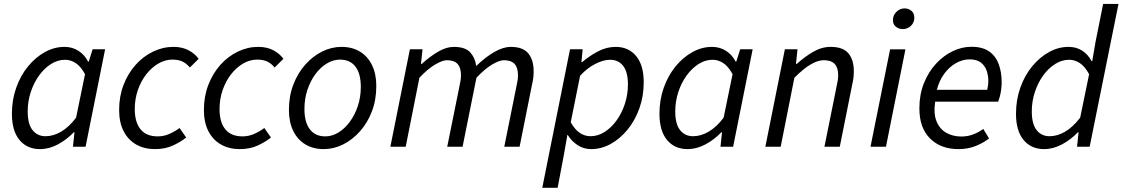

<svg xmlns="http://www.w3.org/2000/svg" viewBox="-20 -732 5601 958"><path d="M179.4 12Q115.3 12 77.3 -33.5Q39.4 -78.9 39.4 -164.4Q39.4 -234.2 61.1 -294.9Q82.7 -355.6 120.2 -401.2Q157.7 -446.7 204.6 -472.4Q251.5 -498.1 301.6 -498.1Q341.2 -498.1 371.9 -478.1Q402.7 -458.1 419.5 -424.7H422.8L442.2 -486.1H504.5L407 0H344L351.6 -72.1H348.3Q312.8 -35 268.8 -11.5Q224.9 12 179.4 12ZM207.1 -52.3Q246.1 -52.3 285.1 -75.1Q324.2 -97.9 359.6 -144.8L404.2 -361.7Q383.2 -400.7 357.9 -417.2Q332.6 -433.8 304.7 -433.8Q268.2 -433.8 234.6 -412.6Q201 -391.3 174.9 -355.2Q148.8 -319.2 133.5 -272.8Q118.2 -226.4 118.2 -175.6Q118.2 -113.2 142.4 -82.7Q166.5 -52.3 207.1 -52.3Z M752.9 12Q700 12 659.6 -10.9Q619.2 -33.8 596.8 -77.5Q574.4 -121.2 574.4 -183.4Q574.4 -251.4 596.6 -308.7Q618.7 -366 656.7 -408.5Q694.7 -450.9 743.7 -474.5Q792.7 -498.1 845.3 -498.1Q889.5 -498.1 921 -481.1Q952.6 -464.2 971.2 -438.6L927.4 -395.2Q910.6 -415.5 890.2 -425Q869.7 -434.6 840.4 -434.6Q803.9 -434.6 770.1 -415Q736.4 -395.4 709.9 -361.4Q683.4 -327.4 667.9 -282.6Q652.4 -237.9 652.4 -187.9Q652.4 -122.4 681.2 -87Q709.9 -51.5 767.4 -51.5Q798 -51.5 826.9 -64.6Q855.9 -77.8 875.8 -93.4L909 -46Q883.5 -25 844.1 -6.5Q804.7 12 752.9 12Z M1175.9 12Q1123 12 1082.6 -10.9Q1042.2 -33.8 1019.8 -77.5Q997.4 -121.2 997.4 -183.4Q997.4 -251.4 1019.6 -308.7Q1041.7 -366 1079.7 -408.5Q1117.7 -450.9 1166.7 -474.5Q1215.7 -498.1 1268.3 -498.1Q1312.5 -498.1 1344 -481.1Q1375.6 -464.2 1394.2 -438.6L1350.4 -395.2Q1333.6 -415.5 1313.2 -425Q1292.7 -434.6 1263.4 -434.6Q1226.9 -434.6 1193.1 -415Q1159.4 -395.4 1132.9 -361.4Q1106.4 -327.4 1090.9 -282.6Q1075.4 -237.9 1075.4 -187.9Q1075.4 -122.4 1104.2 -87Q1132.9 -51.5 1190.4 -51.5Q1221 -51.5 1249.9 -64.6Q1278.9 -77.8 1298.8 -93.4L1332 -46Q1306.5 -25 1267.1 -6.5Q1227.7 12 1175.9 12Z M1595.1 12Q1542.7 12 1503.7 -11.5Q1464.7 -34.9 1443.2 -78.8Q1421.6 -122.6 1421.6 -183.4Q1421.6 -252.6 1443.6 -309.9Q1465.6 -367.3 1503.1 -409.4Q1540.6 -451.6 1587.3 -474.8Q1634 -498.1 1684.2 -498.1Q1736.6 -498.1 1775.6 -474.6Q1814.6 -451.2 1836.1 -407.3Q1857.6 -363.5 1857.6 -302.7Q1857.6 -233.5 1835.6 -176.2Q1813.7 -118.8 1776.1 -76.7Q1738.6 -34.5 1691.9 -11.3Q1645.2 12 1595.1 12ZM1603 -51.5Q1637 -51.5 1668.6 -70.9Q1700.3 -90.3 1725.3 -124.1Q1750.4 -158 1765.3 -202.7Q1780.3 -247.5 1780.3 -298.2Q1780.3 -364.6 1753.5 -399.6Q1726.8 -434.6 1676.3 -434.6Q1642.9 -434.6 1610.9 -415.4Q1579 -396.2 1553.9 -362.3Q1528.9 -328.5 1513.9 -283.7Q1499 -239 1499 -187.9Q1499 -122.4 1525.9 -87Q1552.9 -51.5 1603 -51.5Z M1927.8 0 2025.2 -486.1H2088.2L2080.6 -413.2H2084.6Q2123.4 -448.9 2165 -473.5Q2206.6 -498.1 2243.9 -498.1Q2301.7 -498.1 2326.4 -470.5Q2351.1 -443 2356.1 -402.7Q2402.7 -447.6 2446.9 -472.8Q2491.1 -498.1 2528.4 -498.1Q2589.2 -498.1 2615.9 -465.6Q2642.6 -433.1 2642.6 -376.9Q2642.6 -359.7 2641 -344.8Q2639.3 -329.9 2634.6 -310L2572.6 0H2496.1L2556.6 -300.1Q2560.9 -319.8 2562.7 -331.9Q2564.6 -344 2564.6 -356.8Q2564.6 -394.2 2547.6 -412.9Q2530.6 -431.6 2493.5 -431.6Q2472.8 -431.6 2436.7 -410.8Q2400.6 -390.1 2357.2 -344L2288.1 0H2211.5L2272.1 -300.1Q2276.3 -319.8 2278.2 -331.9Q2280.1 -344 2280.1 -356.8Q2280.1 -394.2 2263.1 -412.9Q2246.1 -431.6 2209.7 -431.6Q2188.7 -431.6 2152.4 -410.8Q2116.1 -390.1 2072.6 -344L2004.3 0Z M2685.7 205.1 2824.2 -486.1H2887.2L2881.1 -422H2884.4Q2921.2 -453.2 2963.8 -475.7Q3006.4 -498.1 3051.9 -498.1Q3116 -498.1 3153.9 -452.5Q3191.9 -406.9 3191.9 -321.7Q3191.9 -251.9 3170.2 -191.2Q3148.5 -130.5 3111 -84.9Q3073.5 -39.4 3027 -13.7Q2980.4 12 2929.7 12Q2892.2 12 2861.9 -7.9Q2831.7 -27.7 2812.9 -58.4H2810.9L2792.6 45.7L2762.3 205.1ZM2926.5 -52.3Q2963 -52.3 2996.6 -73.5Q3030.2 -94.8 3056.3 -130.9Q3082.4 -166.9 3097.8 -213.6Q3113.1 -260.3 3113.1 -310.5Q3113.1 -372.9 3089.2 -403.4Q3065.3 -433.8 3024.1 -433.8Q2990.6 -433.8 2949.7 -412.8Q2908.8 -391.9 2874.4 -353.8L2827.7 -121.9Q2849 -84.5 2873.6 -68.4Q2898.2 -52.3 2926.5 -52.3Z M3410.4 12Q3346.3 12 3308.3 -33.5Q3270.4 -78.9 3270.4 -164.4Q3270.4 -234.2 3292.1 -294.9Q3313.7 -355.6 3351.2 -401.2Q3388.7 -446.7 3435.6 -472.4Q3482.5 -498.1 3532.6 -498.1Q3572.2 -498.1 3602.9 -478.1Q3633.7 -458.1 3650.5 -424.7H3653.8L3673.2 -486.1H3735.5L3638 0H3575L3582.6 -72.1H3579.3Q3543.8 -35 3499.8 -11.5Q3455.9 12 3410.4 12ZM3438.1 -52.3Q3477.1 -52.3 3516.1 -75.1Q3555.2 -97.9 3590.6 -144.8L3635.2 -361.7Q3614.2 -400.7 3588.9 -417.2Q3563.6 -433.8 3535.7 -433.8Q3499.2 -433.8 3465.6 -412.6Q3432 -391.3 3405.9 -355.2Q3379.8 -319.2 3364.5 -272.8Q3349.2 -226.4 3349.2 -175.6Q3349.2 -113.2 3373.4 -82.7Q3397.5 -52.3 3438.1 -52.3Z M3798.8 0 3896.2 -486.1H3959.2L3951.6 -413.2H3955.6Q3995.1 -448.9 4037.5 -473.5Q4079.9 -498.1 4124.7 -498.1Q4186.7 -498.1 4213.4 -465.6Q4240.2 -433.1 4240.2 -376.9Q4240.2 -359.7 4238.5 -344.8Q4236.8 -329.9 4232.2 -310L4170.2 0H4093.6L4154.1 -300.1Q4158.4 -319.8 4160.3 -331.9Q4162.1 -344 4162.1 -356.8Q4162.1 -394.2 4144.8 -412.9Q4127.5 -431.6 4089.8 -431.6Q4061.2 -431.6 4025.4 -410.8Q3989.6 -390.1 3943.6 -344L3875.3 0Z M4323.5 0 4421.3 -486H4497.8L4400.6 0ZM4484 -586.8Q4465 -586.8 4450.2 -598.6Q4435.4 -610.5 4435.4 -631.7Q4435.4 -656.3 4453 -673.2Q4470.6 -690.1 4493.5 -690.1Q4512.9 -690.1 4527.5 -678Q4542.1 -666 4542.1 -643.9Q4542.1 -619.4 4525 -603.1Q4508 -586.8 4484 -586.8Z M4762.6 12Q4673.8 12 4620.5 -41.1Q4567.3 -94.1 4567.3 -191.4Q4567.3 -260 4589.8 -316.5Q4612.3 -373 4650 -413.8Q4687.6 -454.6 4733.6 -476.6Q4779.5 -498.6 4826.7 -498.6Q4882 -498.6 4915.1 -475.6Q4948.1 -452.5 4963 -412.4Q4977.9 -372.2 4977.9 -322Q4977.9 -302.3 4975.2 -283.2Q4972.5 -264.1 4968.3 -248.9Q4964 -233.6 4960.4 -224.8H4646Q4637.2 -163.8 4653.4 -125.3Q4669.7 -86.8 4702.6 -68.8Q4735.4 -50.8 4776.9 -50.8Q4808.1 -50.8 4836.1 -61.5Q4864 -72.1 4886.1 -88.7L4914.9 -41.2Q4886 -18.4 4847.5 -3.2Q4809 12 4762.6 12ZM4654.5 -283.9H4905.9Q4908.3 -294.7 4909.8 -305.5Q4911.3 -316.3 4911.3 -328.6Q4911.3 -356.5 4902.5 -380.7Q4893.6 -405 4873.3 -420.4Q4853 -435.8 4818 -435.8Q4782.8 -435.8 4749.7 -417Q4716.6 -398.3 4691.4 -364.1Q4666.3 -329.9 4654.5 -283.9Z M5189.4 12Q5125.3 12 5087.3 -33.5Q5049.4 -78.9 5049.4 -164.4Q5049.4 -234.2 5071.1 -294.9Q5092.7 -355.6 5130.2 -401.2Q5167.7 -446.7 5214.6 -472.4Q5261.5 -498.1 5311.6 -498.1Q5351.2 -498.1 5380.5 -478.7Q5409.8 -459.2 5426.5 -426.9H5429.8L5446.1 -522.2L5484.2 -712.4H5560.8L5417 0H5354L5361.6 -72.1H5358.3Q5322.8 -35 5278.8 -11.5Q5234.9 12 5189.4 12ZM5217.1 -52.3Q5256.1 -52.3 5294.8 -75.1Q5333.4 -97.9 5369.6 -144.8L5414.2 -361.7Q5393.2 -400.7 5367.9 -417.2Q5342.6 -433.8 5314.7 -433.8Q5278.2 -433.8 5244.6 -412.6Q5211 -391.3 5184.9 -355.2Q5158.8 -319.2 5143.5 -272.8Q5128.2 -226.4 5128.2 -175.6Q5128.2 -113.2 5152.4 -82.7Q5176.5 -52.3 5217.1 -52.3Z"/></svg>

Font: Source Sans Variable
Style: Italic
Weight: 200
Italic angle: -11°
Designer: Paul D. Hunt
Foundry: Adobe Systems Incorporated
Version: Version 3.006;hotconv 1.0.111;makeotfexe 2.5.65597